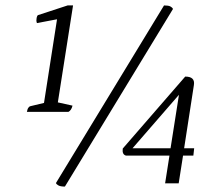

<svg xmlns="http://www.w3.org/2000/svg" viewBox="-20 -675 820 707"><path d="M79 -263Q81 -274 85 -279Q89 -284 92 -284L142 -296L190 -604L116 -590Q114 -595 114 -600Q114 -604 115 -609.5Q116 -615 119 -619L229 -655H249L193 -298L247 -286Q243 -269 232 -263ZM219 12Q203 12 195.5 8Q188 4 186 -1L584 -655Q600 -655 607 -651.5Q614 -648 617 -642ZM588 0 604 -102H444Q429 -106 432 -128L662 -393Q699 -393 694 -362L658 -129H695L692 -102H654L638 0ZM468 -129H608L639 -326Z"/></svg>

Font: Petrona ExtraLight
Style: Italic
Weight: 200
Italic angle: -9°
Designer: Ringo R. Seeber
Foundry: Ringo R. Seeber
Version: Version 2.001; ttfautohint (v1.8.3)